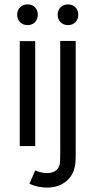

<svg xmlns="http://www.w3.org/2000/svg" viewBox="-20 -664 434 873"><path d="M253.9 -478H324.2V21Q324.2 59.1 323 76.2Q321.8 93.3 314.5 113.5Q307.1 133.8 291 150.9Q254.4 189 192.9 189Q154.8 189 113.8 171.9L140.1 110.8Q168.5 123 192.9 123Q227.5 123 243.2 102.1Q251 91.8 252.4 77.1Q253.9 62.5 253.9 21ZM335.9 -597.2Q335.9 -576.2 322.8 -563Q309.6 -549.8 289.1 -549.8Q268.6 -549.8 255.4 -563Q242.2 -576.2 242.2 -597.2Q242.2 -617.7 255.4 -630.9Q268.6 -644 289.1 -644Q309.6 -644 322.8 -630.9Q335.9 -617.7 335.9 -597.2ZM105 -644Q126 -644 138.9 -631.1Q151.9 -618.2 151.9 -597.2Q151.9 -576.2 138.9 -563Q126 -549.8 105 -549.8Q85 -549.8 71.5 -563Q58.1 -576.2 58.1 -597.2Q58.1 -617.7 71.3 -630.9Q84.5 -644 105 -644ZM69.8 -477.1H140.1V0H69.8Z"/></svg>

Font: Gidolinya
Style: Regular
Weight: 400
Version: Version 1.0.3